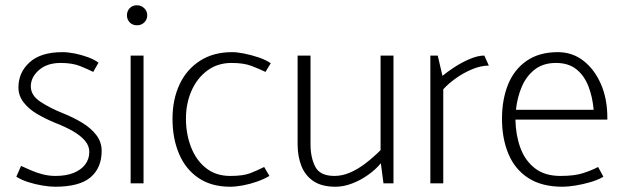

<svg xmlns="http://www.w3.org/2000/svg" viewBox="-20 -696 2366 729"><path d="M42 -25Q61 -13 87.5 -4.5Q114 4 141.5 8.5Q169 13 189 13Q282 13 324 -23Q366 -59 366 -123Q366 -157 345.5 -183.5Q325 -210 292 -230Q259 -250 219 -266Q169 -286 133 -310Q97 -334 97 -368Q97 -403 128 -430Q159 -457 210 -457Q255 -457 284.5 -445Q314 -433 334 -423L354 -458Q338 -470 313.5 -479Q289 -488 263.5 -493Q238 -498 217 -498Q135 -498 92.5 -459.5Q50 -421 50 -364Q50 -333 69.5 -307.5Q89 -282 121.5 -263Q154 -244 191 -229Q227 -215 256 -198.5Q285 -182 302 -162.5Q319 -143 319 -119Q319 -92 303.5 -71.5Q288 -51 259.5 -39.5Q231 -28 191 -28Q166 -28 142.5 -34Q119 -40 98.5 -49Q78 -58 60 -66Z M525 0V-485H476V0ZM500 -600Q517 -600 528 -611Q539 -622 539 -638Q539 -654 527.5 -665Q516 -676 500 -676Q483 -676 472.5 -665Q462 -654 462 -638Q462 -622 472.5 -611Q483 -600 500 -600Z M983 -62Q957 -49 930.5 -38.5Q904 -28 854 -28Q800 -28 762.5 -57.5Q725 -87 705.5 -137Q686 -187 686 -246Q686 -303 707 -351Q728 -399 767 -428Q806 -457 859 -457Q905 -457 934 -446Q963 -435 988 -423L1008 -456Q989 -469 962 -478Q935 -487 908 -492.5Q881 -498 861 -498Q790 -498 739 -465Q688 -432 661.5 -375Q635 -318 635 -245Q635 -170 660 -111.5Q685 -53 734 -20Q783 13 854 13Q875 13 902 8Q929 3 956 -6.5Q983 -16 1003 -28Z M1425 -485V-126Q1397 -98 1367.5 -75.5Q1338 -53 1308.5 -40.5Q1279 -28 1250 -28Q1195 -28 1177 -63Q1159 -98 1159 -148V-485H1110V-148Q1110 -102 1124.5 -65.5Q1139 -29 1170.5 -8Q1202 13 1254 13Q1284 13 1316 1Q1348 -11 1377 -31.5Q1406 -52 1426 -76L1436 0H1474V-485Z M1663 0V-357Q1682 -378 1710.5 -398.5Q1739 -419 1772.5 -433Q1806 -447 1836 -447L1819 -485Q1794 -485 1763.5 -472Q1733 -459 1705.5 -441Q1678 -423 1660 -408L1642 -485H1614V0Z M2286 -242V-250Q2286 -321 2261.5 -377Q2237 -433 2195 -465.5Q2153 -498 2098 -498Q2027 -498 1979.5 -465Q1932 -432 1909 -375Q1886 -318 1886 -245Q1886 -170 1910.5 -111.5Q1935 -53 1986 -20Q2037 13 2116 13Q2136 13 2164.5 8.5Q2193 4 2222 -4.5Q2251 -13 2271 -25L2251 -62Q2226 -49 2193.5 -38.5Q2161 -28 2108 -28Q2048 -28 2010.5 -57.5Q1973 -87 1955.5 -135.5Q1938 -184 1937 -242ZM1939 -279Q1944 -327 1961.5 -367.5Q1979 -408 2011 -432.5Q2043 -457 2091 -457Q2139 -457 2169 -432.5Q2199 -408 2214.5 -367.5Q2230 -327 2234 -279Z"/></svg>

Font: Catamaran Thin
Style: Regular
Weight: 100
Designer: Pria Ravichandran
Version: Version 2.000